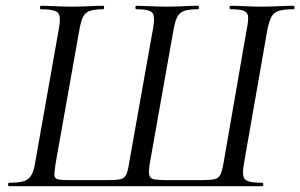

<svg xmlns="http://www.w3.org/2000/svg" viewBox="-20 -645 1040 665"><path d="M12 0Q8 0 8 -6Q8 -12 12 -12Q45 -12 62.5 -17.5Q80 -23 89 -39Q98 -55 102 -83L184 -546Q192 -589 180.5 -601Q169 -613 121 -613Q118 -613 118.5 -619Q119 -625 121 -625Q144 -625 171.5 -623.5Q199 -622 228 -622Q262 -622 289.5 -623.5Q317 -625 338 -625Q341 -625 340.5 -619Q340 -613 338 -613Q308 -613 291.5 -607.5Q275 -602 267.5 -586.5Q260 -571 255 -542L173 -81Q168 -50 168.5 -38Q169 -26 182 -23.5Q195 -21 225 -21H350Q383 -21 397.5 -24.5Q412 -28 418 -42Q424 -56 428 -85L510 -546Q518 -589 507.5 -601Q497 -613 453 -613Q449 -613 449 -619Q449 -625 453 -625Q467 -625 486 -624Q505 -623 524.5 -622.5Q544 -622 558 -622Q588 -622 616 -623.5Q644 -625 665 -625Q669 -625 669 -619Q669 -613 665 -613Q635 -613 618.5 -607.5Q602 -602 594 -586.5Q586 -571 581 -542L499 -80Q494 -50 497 -38Q500 -26 515.5 -23.5Q531 -21 560 -21H676Q709 -21 723.5 -24.5Q738 -28 744 -41.5Q750 -55 755 -85L835 -546Q841 -575 839 -589Q837 -603 823 -608Q809 -613 779 -613Q775 -613 775 -619Q775 -625 779 -625Q802 -625 828.5 -623.5Q855 -622 886 -622Q917 -622 945.5 -623.5Q974 -625 996 -625Q1000 -625 1000 -619Q1000 -613 996 -613Q964 -613 946 -607.5Q928 -602 920 -586.5Q912 -571 906 -542L825 -79Q817 -36 828.5 -24Q840 -12 887 -12Q892 -12 892 -6Q892 0 887 0Z"/></svg>

Font: Cormorant Medium
Style: Italic
Weight: 500
Italic angle: -10°
Designer: Christian Thalmann (Catharsis Fonts)
Foundry: Catharsis Fonts
Version: Version 4.000